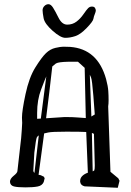

<svg xmlns="http://www.w3.org/2000/svg" viewBox="-20 -890 619 909"><path d="M397.2 -851.3C392.2 -846.3 384.8 -836.7 375 -822.5C365.2 -808.3 354.2 -796.6 341.8 -787.4C329.4 -778.1 314.9 -773.4 298.3 -773.4C281.7 -773.4 268.1 -784.2 257.3 -805.7C246.6 -827.1 237.8 -843.3 231 -854C224.1 -864.7 217 -870.1 209.7 -870.1C202.4 -870.1 195.9 -867.3 190.2 -861.6C184.5 -855.9 181.6 -849.1 181.6 -841.3C181.6 -833.5 183.3 -821 186.5 -803.7C189.8 -786.5 203.9 -766.7 229 -744.4C254.1 -722.1 274.1 -710.9 289.1 -710.9C304 -710.9 319.7 -713.5 335.9 -718.8C352.2 -724 370.3 -736.8 390.1 -757.3C410 -777.8 420.7 -792.2 422.1 -800.5C423.6 -808.8 425.9 -816.6 429 -823.7C432 -830.9 433.6 -836.4 433.6 -840.3C433.6 -844.2 432.3 -848.3 429.7 -852.5C427.1 -856.8 422.3 -858.9 415.3 -858.9C408.3 -858.9 402.3 -856.4 397.2 -851.3ZM27.3 -29.8V-28.3C28.3 -17.3 34.6 -10.3 46.1 -7.3C57.7 -4.4 75.8 -2.9 100.3 -2.9C124.9 -2.9 144.3 -4.3 158.4 -7.1C172.6 -9.8 182.1 -16.9 187 -28.3L191.4 -45.9L190.9 -46.9L188 -53.2L172.9 -60.5C166.7 -61.5 163.2 -62.2 162.6 -62.5C171.7 -127.6 180.5 -192.9 189 -258.3C190.3 -258.6 196.7 -260.1 208.3 -262.7C219.8 -265.3 248.5 -266.6 294.2 -266.6C339.9 -266.6 371.3 -266.1 388.2 -265.1C390.5 -201 393.1 -136.7 396 -72.3C385.9 -69 377.3 -64 370.1 -57.4C363 -50.7 359.4 -42.5 359.4 -32.7V-30.3C360.4 -18.6 367.4 -11.1 380.4 -7.8L537.6 -1L545.9 -34.2L540 -45.9L502.9 -76.7L492.2 -386.2C493.5 -393.7 494.1 -403.9 494.1 -416.7C494.1 -429.6 493.7 -443.7 492.7 -459C491.7 -474.3 488.3 -493 482.4 -515.1C456.1 -610.5 399.3 -661.5 312 -668C299 -668.6 288.2 -668.9 279.8 -668.9C271.3 -668.9 258.9 -667.1 242.4 -663.3C226 -659.6 211 -651.2 197.5 -638.2C184 -625.2 167.3 -602.8 147.5 -571C127.6 -539.3 112.1 -497.1 100.8 -444.3C89.6 -391.6 84 -354.5 84 -333L85 -308.1C84.3 -289.9 82.7 -265.8 80.1 -235.8L62.5 -80.6C62.5 -74.7 56.6 -67.1 44.9 -57.9C33.2 -48.6 27.3 -39.2 27.3 -29.8ZM155.8 -355C155.8 -396.3 162 -433.4 174.6 -466.3C187.1 -499.2 195.3 -519.9 199.2 -528.3C190.4 -461.9 181.8 -395.3 173.3 -328.6L155.8 -327.6ZM142.6 -167.5C147.8 -210.8 151.7 -234.7 154.3 -239.3C156.9 -243.8 160 -247.1 163.6 -249C156.4 -189.8 149.6 -130.5 143.1 -71.3C139.8 -74.2 138 -77.6 137.7 -81.5ZM227.5 -575.2 245.1 -589.8H245.6C253.1 -594.4 272.5 -597 303.7 -597.7H349.1L380.9 -568.8C382.2 -489.7 384 -410.5 386.2 -331.1C377.8 -331.4 365.6 -332.3 349.9 -333.7C334.1 -335.2 312.8 -335.9 286.1 -335.9L198.2 -330.1C208.7 -411.5 218.4 -493.2 227.5 -575.2ZM428.7 -106.4C428.7 -94.7 427.9 -86.9 426.3 -83C425 -81.7 422.5 -80.2 418.9 -78.6C418 -139.2 416.7 -199.9 415 -260.7C420.2 -258.8 423.5 -257.2 424.8 -255.9ZM412.6 -338.4C410.6 -404.1 408.2 -470.1 405.3 -536.1C405.6 -535.8 407.5 -531.7 410.9 -523.7C414.3 -515.7 418 -487 421.9 -437.5L428.7 -348.1Z"/></svg>

Font: Drukaatie burti
Style: Regular
Weight: 400
Version: Version 0.14.4